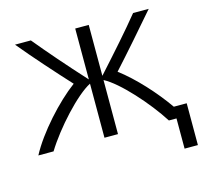

<svg xmlns="http://www.w3.org/2000/svg" viewBox="-97 -626 936 878"><g transform="rotate(-15 370.5 -187.0)"><path d="M18 0H90C148 -95 264 -222 331 -256V0H395V-256C463 -221 575 -96 636 0H672V143H735V-55H674C619 -134 539 -222 467 -276C528 -343 619 -447 679 -517H605C550 -449 478 -368 395 -276V-517H331V-276C247 -368 176 -450 121 -517H46C105 -445 198 -341 259 -275C175 -213 68 -95 18 0Z"/></g></svg>

Font: Repo Light
Style: Regular
Weight: 300
Designer: Stefan Peev
Foundry: Context Ltd
Version: Version 001.502